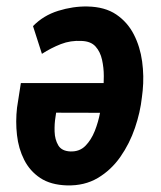

<svg xmlns="http://www.w3.org/2000/svg" viewBox="-20 -558 494 588"><path d="M248 -538.1Q301.3 -537.1 335.9 -513.7Q370.6 -490.2 389.9 -452.4Q409.2 -414.6 415.3 -369.6Q421.4 -324.7 417 -280.8L414.6 -260.3Q409.7 -214.4 393.3 -166.3Q377 -118.2 348.6 -77.6Q320.3 -37.1 279.5 -12.9Q238.8 11.2 185.1 9.8Q135.3 8.3 103.3 -12.9Q71.3 -34.2 54 -68.6Q36.6 -103 32 -144.5Q27.3 -186 32.2 -228.5L43.9 -303.7H368.2L352.1 -212.4L151.9 -212.9L149.9 -199.2Q146.5 -179.2 147.2 -155Q147.9 -130.9 158.4 -113Q168.9 -95.2 195.8 -94.2Q223.6 -93.3 241.5 -111.3Q259.3 -129.4 270.3 -157Q281.2 -184.6 286.4 -212.9Q291.5 -241.2 293.9 -260.3L295.9 -280.3Q297.9 -299.8 297.9 -325.2Q297.9 -350.6 292.5 -375Q287.1 -399.4 272.7 -415.5Q258.3 -431.6 230 -432.6Q196.3 -434.6 166.3 -422.9Q136.2 -411.1 108.4 -393.1L81.1 -478Q112.8 -510.7 158.4 -524.9Q204.1 -539.1 248 -538.1Z"/></svg>

Font: Roboto Condensed SemiBold
Style: Italic
Weight: 600
Italic angle: -12°
Designer: Christian Robertson
Foundry: Google
Version: Version 3.008; 2023